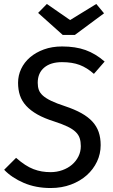

<svg xmlns="http://www.w3.org/2000/svg" viewBox="-20 -935 570 967"><path d="M487 -204Q487 -160 468.5 -121Q450 -82 417 -52.5Q384 -23 337.5 -5.5Q291 12 235 12Q160 12 99.5 -14Q39 -40 1 -80L61 -140Q85 -119 106.5 -105Q128 -91 149 -83Q170 -75 191 -71.5Q212 -68 235 -68Q266 -68 294 -78Q322 -88 342.5 -105.5Q363 -123 375 -147Q387 -171 387 -199Q387 -221 381.5 -238.5Q376 -256 361 -270.5Q346 -285 320 -297.5Q294 -310 254 -323Q203 -339 168.5 -358.5Q134 -378 112 -402Q90 -426 80.5 -454.5Q71 -483 71 -518Q71 -555 86.5 -588Q102 -621 131 -646Q160 -671 201 -686Q242 -701 293 -701Q360 -701 410.5 -683Q461 -665 507 -625L453 -563Q418 -594 381 -608Q344 -622 292 -622Q235 -622 202.5 -594.5Q170 -567 170 -518Q170 -498 175.5 -482.5Q181 -467 196 -453.5Q211 -440 238 -427Q265 -414 308 -400Q356 -384 390 -365Q424 -346 445.5 -322.5Q467 -299 477 -270Q487 -241 487 -204ZM465 -915 504 -868 357 -759H296L172 -870L216 -915L333 -834Z"/></svg>

Font: Yekcdsyqcyvpieeyorgstswgcgt
Style: Regular
Weight: 400
Italic angle: -8°
Designer: Carrois Corporate & Edenspiekermann
Foundry: Carrois Corporate GbR & Edenspiekermann AG
Version: Version 2.001